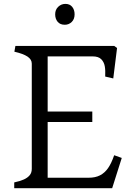

<svg xmlns="http://www.w3.org/2000/svg" viewBox="-20 -992 707 1012"><path d="M466.5 -348.8H231.2V-55.2H447.2Q482.5 -55.2 507 -67.8Q531.5 -80.2 549.4 -105.6Q567.2 -131 581.8 -173.8L621.8 -159.5L571.2 0H55V-30.5Q86.5 -37.2 106.1 -46.2Q125.8 -55.2 136.6 -68.5Q147.5 -81.8 147.5 -101.8V-656.5Q147.5 -678.8 124.8 -693.9Q102 -709 55.8 -719.5L61.2 -750H582L597 -739L577 -578.5L534.5 -588.5Q536.2 -620.8 532.2 -643Q528.2 -665.2 513.5 -680Q498.8 -694.8 467.8 -694.8H231.2V-404H466.5ZM373.2 -916.5Q373.2 -940.2 360.5 -955.9Q347.8 -971.5 324.8 -971.5Q302.8 -971.5 286.8 -956.2Q270.8 -941 270.8 -916.5Q270.8 -892.8 283.9 -877.1Q297 -861.5 321.5 -861.5Q342.8 -861.5 358 -876.2Q373.2 -891 373.2 -916.5Z"/></svg>

Font: TMT Limkin
Style: Regular
Weight: 400
Designer: Gabriel Drozdov
Version: Version 1.000;Glyphs 3.1.2 (3151)